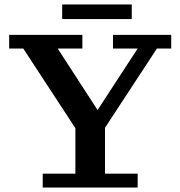

<svg xmlns="http://www.w3.org/2000/svg" viewBox="-20 -838 805 858"><path d="M257.8 -752.9V-817.9H568.8V-752.9ZM170.9 0V-62H316.9V-265.1L84 -621.1H21V-682.1H348.1V-621.1H237.8L416 -346.2L595.2 -621.1H484.9V-682.1H745.1V-621.1H681.2L449.2 -267.1V-62H595.2V0Z"/></svg>

Font: Montagu Slab 144pt Medium
Style: Regular
Weight: 500
Designer: Florian Karsten
Foundry: Florian Karsten
Version: Version 1.000